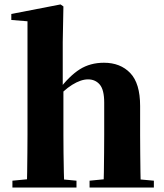

<svg xmlns="http://www.w3.org/2000/svg" viewBox="-20 -846 740 866"><path d="M36 0V-31L140 -41H220L325 -31V0ZM101 0Q102 -26 102.5 -68.5Q103 -111 103.5 -157Q104 -203 104 -238V-750L31 -756V-783L253 -826L266 -817L263 -656V-459L266 -445V-238Q266 -203 266.5 -157Q267 -111 268 -68.5Q269 -26 270 0ZM384 0V-31L486 -41H564L674 -31V0ZM446 0Q448 -26 448.5 -68Q449 -110 449.5 -156Q450 -202 450 -238V-383Q450 -441 430 -464.5Q410 -488 377 -488Q345 -488 305.5 -463.5Q266 -439 225 -390L191 -437H242Q293 -504 340 -533.5Q387 -563 449 -563Q523 -563 567.5 -516.5Q612 -470 612 -368V-238Q612 -202 612.5 -156Q613 -110 613.5 -68Q614 -26 615 0Z"/></svg>

Font: Noto Serif KR ExtraLight Black
Style: Regular
Weight: 900
Version: Version 2.003-H1;hotconv 1.1.1;makeotfexe 2.6.0